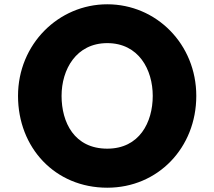

<svg xmlns="http://www.w3.org/2000/svg" viewBox="-20 -860 999 895"><path d="M64 -413C64 -172 236 15 480 15C717 15 895 -172 895 -413C895 -654 709 -840 480 -840C253 -840 64 -654 64 -413ZM267 -413C267 -536 335 -659 480 -659C626 -659 692 -536 692 -413C692 -290 630 -167 480 -167C326 -167 267 -290 267 -413Z"/></svg>

Font: Hussar Przerywany
Style: Regular
Weight: 400
Foundry: Cannot Into Space Fonts
Version: Version 0.982